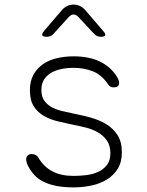

<svg xmlns="http://www.w3.org/2000/svg" viewBox="-20 -805 640 835"><path d="M300 10Q276 10 251 7.5Q226 5 202 -2Q178 -9 157 -21.5Q136 -34 120 -55Q111 -66 102.5 -82.5Q94 -99 94 -112Q94 -122 100 -128.5Q106 -135 118 -135Q126 -135 134 -131.5Q142 -128 147 -119Q171 -79 208.5 -59.5Q246 -40 300 -40Q327 -40 355.5 -43.5Q384 -47 407 -57.5Q430 -68 445 -87.5Q460 -107 460 -138Q460 -173 444.5 -194.5Q429 -216 405.5 -229.5Q382 -243 354 -250Q326 -257 300 -262Q267 -269 233 -277Q199 -285 171.5 -300.5Q144 -316 127 -342.5Q110 -369 110 -413Q110 -452 125.5 -480Q141 -508 167 -526Q193 -544 227.5 -552Q262 -560 300 -560Q368 -560 415 -537Q462 -514 488 -472Q493 -464 495.5 -457.5Q498 -451 498 -445Q498 -434 491.5 -429.5Q485 -425 475 -425Q467 -425 461.5 -427.5Q456 -430 451 -437Q422 -480 383.5 -495Q345 -510 300 -510Q271 -510 245.5 -504.5Q220 -499 201 -487.5Q182 -476 171 -458Q160 -440 160 -414Q160 -384 173.5 -366Q187 -348 207.5 -337.5Q228 -327 253 -321.5Q278 -316 300 -311Q336 -304 373 -294Q410 -284 440.5 -266Q471 -248 490.5 -218.5Q510 -189 510 -142Q510 -100 492 -71Q474 -42 444.5 -24Q415 -6 377 2Q339 10 300 10ZM184 -645Q167 -645 164 -651.5Q161 -658 172 -671L250 -762Q260 -773 272.5 -779Q285 -785 300 -785Q315 -785 327.5 -779Q340 -773 350 -762L429 -670Q440 -658 437.5 -651.5Q435 -645 418 -645Q410 -645 403 -648Q396 -651 390 -657L321 -731Q310 -742 300 -742Q290 -742 279 -731L213 -658Q207 -651 200 -648Q193 -645 184 -645Z"/></svg>

Font: Maple Mono NL Thin
Style: Regular
Weight: 250
Monospace: yes
Designer: subframe7536
Version: Version 7.000